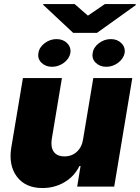

<svg xmlns="http://www.w3.org/2000/svg" viewBox="-20 -938 702 965"><path d="M397.7 -238.6 448.9 -545.5H644.9L554 0H367.9L384.9 -103.7H379.3Q354 -51.8 304.3 -22.4Q254.6 7.1 193.2 7.1Q108 7.1 65 -50.1Q22 -107.2 36.9 -197.4L95.2 -545.5H291.2L240.1 -238.6Q234 -197.8 250.5 -174.9Q267 -152 304 -152Q340.9 -152 366.3 -175.2Q391.7 -198.5 397.7 -238.6ZM355.1 -917.6 421.9 -859.4 507.1 -917.6H661.9V-911.9L467.3 -772.7H348L197.4 -913.4V-917.6ZM173.3 -671.9Q177.2 -700.3 204.4 -720.9Q231.5 -741.5 264.2 -741.5Q296.9 -741.5 317.3 -721.1Q337.7 -700.6 333.8 -671.9Q328.1 -642.4 301 -622.3Q273.8 -602.3 241.5 -602.3Q208.8 -602.3 188.2 -622.9Q167.6 -643.5 173.3 -671.9ZM446 -671.9Q449.9 -700.3 477.1 -720.9Q504.3 -741.5 536.9 -741.5Q569.6 -741.5 590 -721.1Q610.4 -700.6 606.5 -671.9Q600.9 -643.1 573.9 -622.7Q546.9 -602.3 514.2 -602.3Q481.5 -602.3 460.9 -622.9Q440.3 -643.5 446 -671.9Z"/></svg>

Font: Karasuma Gothic
Style: Italic
Weight: 900
Italic angle: -9.39999°
Designer: Rasmus Andersson / Ryoko Nishizuka
Foundry: Genbu
Version: Version 1.00